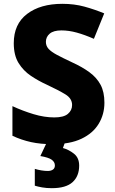

<svg xmlns="http://www.w3.org/2000/svg" viewBox="-20 -744 603 1004"><path d="M526 -207Q526 -146 496 -96.5Q466 -47 406 -18.5Q346 10 255 10Q192 10 142 -1Q92 -12 45 -34V-189Q99 -164 155.5 -147Q212 -130 264 -130Q313 -130 335 -148.5Q357 -167 357 -195Q357 -229 322 -250.5Q287 -272 223 -302Q181 -321 141.5 -347.5Q102 -374 77 -414.5Q52 -455 52 -518Q52 -618 121.5 -671Q191 -724 306 -724Q368 -724 421 -709.5Q474 -695 525 -674L471 -541Q423 -562 381.5 -573.5Q340 -585 301 -585Q260 -585 240 -568Q220 -551 220 -525Q220 -504 234 -488.5Q248 -473 278 -457Q308 -441 357 -418Q410 -394 448 -366Q486 -338 506 -300.5Q526 -263 526 -207ZM394 122Q394 177 359.5 208.5Q325 240 251 240Q223 240 200.5 236Q178 232 162 227V139Q178 144 196 147Q214 150 230 150Q246 150 256.5 143Q267 136 267 121Q267 103 250 91Q233 79 191 72L225 0H320L309 30Q339 38 366.5 59.5Q394 81 394 122Z"/></svg>

Font: Noto Sans Gujarati ExtraBold
Style: Regular
Weight: 800
Designer: Jelle Bosma - Monotype Design Team, Universal Thirst
Foundry: Monotype Imaging Inc.
Version: Version 2.106; ttfautohint (v1.8.4.7-5d5b)